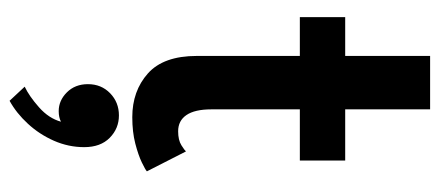

<svg xmlns="http://www.w3.org/2000/svg" viewBox="-266 -352 874 381"><g transform="rotate(90 170.5 -162.0)"><path d="M14.5 -410.5H91.5V-579H197.5V-410.5H299V-320.5H197.5V-145Q197.5 -112 208.8 -95.5Q220 -79 241 -79Q258.5 -79 268.8 -85.5Q279 -92 281 -94.5L320.5 -17Q317.5 -14 303 -7Q288.5 0 265.5 6Q242.5 12 213 12Q161 12 126.2 -19Q91.5 -50 91.5 -116V-320.5H14.5ZM180.5 255.5 152.5 225.5Q171.5 216.5 193.5 197Q215.5 177.5 222 153.5Q213.5 158 201 158Q180 158 163.8 141.8Q147.5 125.5 147.5 100Q147.5 73.5 165.5 56Q183.5 38.5 209.5 38.5Q235.5 38.5 254 56.8Q272.5 75 272.5 107.5Q272.5 138.5 259.8 167.5Q247 196.5 226 219.2Q205 242 180.5 255.5Z"/></g></svg>

Font: League Spartan Medium
Style: Regular
Weight: 500
Foundry: The League of Moveable Type
Version: Version 2.002